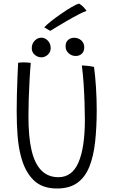

<svg xmlns="http://www.w3.org/2000/svg" viewBox="-20 -1030 646 1070"><path d="M297.5 20.5Q213.5 20.5 165.8 -27.5Q118 -75.5 96.5 -159.5Q83 -210 78 -273.5Q73 -337 73 -411Q73 -453 74.2 -504.8Q75.5 -556.5 77.5 -604Q79.5 -651.5 81 -680Q87.5 -681 95.5 -681.8Q103.5 -682.5 111.5 -682.5Q123.5 -682.5 134.2 -681.5Q145 -680.5 151.5 -679.5Q147.5 -636 144.8 -584Q142 -532 140.2 -479.8Q138.5 -427.5 138.5 -384Q138.5 -265 156 -192Q191 -42.5 305.5 -42.5Q382 -42.5 417.5 -125Q453 -207.5 453 -363Q453 -402.5 451.2 -456.8Q449.5 -511 445.8 -566.2Q442 -621.5 436 -665Q452 -665 472.5 -662.5Q493 -660 504 -657Q510.5 -611.5 514.8 -545.2Q519 -479 519 -417.5Q519 -320.5 510.2 -240.2Q501.5 -160 478.2 -101.5Q455 -43 411.2 -11.2Q367.5 20.5 297.5 20.5ZM210.5 -710.5Q190.5 -710.5 173.8 -724.5Q157 -738.5 157 -761.5Q157 -786.5 173.2 -803.2Q189.5 -820 210 -820Q231 -820 246.8 -803.2Q262.5 -786.5 262.5 -762Q262.5 -740 246.5 -725.2Q230.5 -710.5 210.5 -710.5ZM402 -718Q379.5 -718 362.5 -733.2Q345.5 -748.5 345.5 -772Q345.5 -795 359.2 -807.2Q373 -819.5 393.5 -819.5Q416.5 -819.5 433 -804.8Q449.5 -790 449.5 -766.5Q449.5 -743.5 436 -730.8Q422.5 -718 402 -718ZM420 -1010Q433 -1003.5 446 -989.8Q459 -976 462 -969Q448 -965 418.8 -950Q389.5 -935 356.5 -915.8Q323.5 -896.5 296.5 -880.2Q269.5 -864 260 -858L226.5 -877.5Q238.5 -891 264.2 -911.5Q290 -932 320.8 -953.2Q351.5 -974.5 378.5 -990.2Q405.5 -1006 420 -1010Z"/></svg>

Font: Grandstander ExtraLight
Style: Regular
Weight: 200
Designer: Tyler Finck
Foundry: Etcetera Type Co
Version: Version 1.200; ttfautohint (v1.8.3)